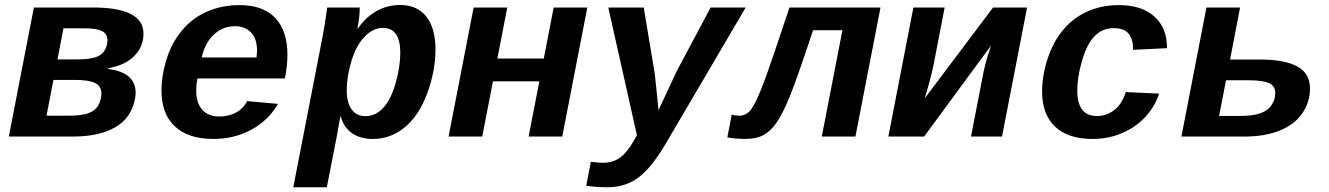

<svg xmlns="http://www.w3.org/2000/svg" viewBox="-20 -559 5441 786"><path d="M360.8 -528.3Q567.4 -528.3 567.4 -420.9Q567.4 -368.2 530 -330.1Q492.7 -292 423.3 -279.8L422.9 -276.4Q535.2 -262.7 535.2 -179.2Q535.2 -167 532.2 -152.3Q517.1 -75.7 451.4 -37.8Q385.7 0 278.8 0H16.1L118.7 -528.3ZM170.4 -85.4H261.7Q313.5 -85.4 341.6 -95.5Q369.6 -105.5 382.3 -127.7Q395 -149.9 395 -176.8Q395 -207 368.9 -219.5Q342.8 -231.9 284.7 -231.9H198.7ZM239.7 -442.9 215.3 -315.9H297.4Q344.7 -315.9 371.3 -324.7Q397.9 -333.5 408.9 -353.3Q419.9 -373 419.9 -395Q419.9 -419.9 398.4 -431.4Q377 -442.9 328.1 -442.9Z M852.5 9.8Q751.5 9.8 696.3 -41.3Q641.1 -92.3 641.1 -188Q641.1 -249.5 661.9 -316.7Q682.6 -383.8 725.6 -435.1Q768.6 -486.3 829.1 -512.2Q889.6 -538.1 960.9 -538.1Q1057.1 -538.1 1106.9 -485.4Q1156.7 -432.6 1156.7 -334.5Q1156.7 -291.5 1147 -241.7L1146.5 -237.8H788.1Q783.2 -213.4 783.2 -189.5Q783.2 -137.2 808.1 -109.6Q833 -82 877.4 -82Q915 -82 945.6 -97.9Q976.1 -113.8 991.2 -145L1118.2 -133.8Q1077.6 -64.9 1008.3 -27.6Q939 9.8 852.5 9.8ZM942.4 -451.7Q892.1 -451.7 855.7 -417.7Q819.3 -383.8 805.7 -323.7H1030.3L1032.2 -351.6Q1032.2 -401.4 1007.3 -426.5Q982.4 -451.7 942.4 -451.7Z M1452.6 -528.3V-524.4Q1452.6 -492.2 1443.4 -442.4H1445.3Q1476.6 -488.3 1521 -513.4Q1565.4 -538.6 1618.2 -538.6Q1687.5 -538.6 1725.1 -491.2Q1762.7 -443.8 1762.7 -356.9Q1762.7 -268.6 1729.2 -177.7Q1695.8 -86.9 1637.9 -38.6Q1580.1 9.8 1506.3 9.8Q1454.6 9.8 1420.7 -13.9Q1386.7 -37.6 1374.5 -83.5H1373.5L1357.9 3.4L1317.9 207.5H1180.7L1301.3 -413.1Q1307.1 -441.9 1319.8 -528.3ZM1399.4 -190.4Q1399.4 -139.2 1419.4 -111.3Q1439.5 -83.5 1475.6 -83.5Q1518.6 -83.5 1550 -118.7Q1581.5 -153.8 1600.1 -220.5Q1618.7 -287.1 1618.7 -343.3Q1618.7 -444.8 1546.9 -444.8Q1507.3 -444.8 1472.7 -408.9Q1438 -373 1418.7 -309.1Q1399.4 -245.1 1399.4 -190.4Z M2384.3 -528.3 2281.7 0H2144L2188 -226.1H1998L1954.1 0H1816.4L1918.9 -528.3H2056.6L2016.1 -319.3H2206.1L2246.6 -528.3Z M2467.3 207.5Q2415 207.5 2379.9 201.2L2398.9 103.5L2423.3 106L2447.8 107.4Q2489.3 107.4 2518.1 86.4Q2546.9 65.4 2574.2 18.1L2587.4 -5.4L2470.2 -528.3H2615.2L2658.2 -271Q2659.2 -266.6 2660.2 -258.1Q2661.1 -249.5 2662.1 -241.5Q2663.1 -233.4 2669.4 -171.6Q2675.8 -109.9 2675.8 -107.9L2684.1 -126L2751 -269L2889.2 -528.3H3032.7L2706.1 27.8Q2646.5 128.9 2593 168.2Q2539.6 207.5 2467.3 207.5Z M3344.2 0 3428.7 -435.5H3308.6Q3244.1 -240.7 3214.8 -168.2Q3185.5 -95.7 3160.4 -58.8Q3135.3 -22 3105.5 -6.1Q3075.7 9.8 3031.2 9.8Q3013.2 9.8 2990 7.8Q2966.8 5.9 2957.5 3.4L2975.6 -89.8Q2987.8 -85.4 3007.8 -85.4Q3036.1 -85.4 3055.7 -112.3Q3075.2 -139.2 3104.2 -214.8Q3133.3 -290.5 3211.9 -528.3H3584.5L3481.9 0Z M3847.2 -528.3 3802.2 -295.9Q3799.3 -277.8 3785.9 -227.5Q3772.5 -177.2 3765.1 -155.8L4045.4 -528.3H4184.6L4082 0H3955.1L4006.3 -263.7Q4017.6 -316.4 4037.1 -372.6L3763.2 0H3616.7L3719.2 -528.3Z M4452.1 9.8Q4352.5 9.8 4299.3 -40.5Q4246.1 -90.8 4246.1 -184.6Q4246.1 -249.5 4268.6 -318.6Q4291 -387.7 4332.8 -437.3Q4374.5 -486.8 4432.6 -512.5Q4490.7 -538.1 4560.5 -538.1Q4653.3 -538.1 4705.3 -491.7Q4757.3 -445.3 4757.3 -364.3V-361.8L4617.7 -355L4618.2 -364.3Q4618.2 -398.4 4600.3 -421.1Q4582.5 -443.8 4539.6 -443.8Q4492.7 -443.8 4460.9 -410.9Q4429.2 -377.9 4409.7 -311Q4390.1 -244.1 4390.1 -188Q4390.1 -84 4471.2 -84Q4510.3 -84 4541.7 -108.6Q4573.2 -133.3 4588.9 -182.1L4725.1 -175.8Q4708 -122.6 4668.5 -80.1Q4628.9 -37.6 4573 -13.9Q4517.1 9.8 4452.1 9.8Z M5136.2 -315.4Q5238.3 -315.4 5290.5 -287.1Q5342.8 -258.8 5342.8 -196.8Q5342.8 -140.6 5311 -94.7Q5279.3 -48.8 5218.5 -24.4Q5157.7 0 5075.2 0H4816.4L4918.9 -528.3H5056.6L5015.6 -315.4ZM4970.7 -84.5H5062Q5109.9 -84.5 5140.6 -95.7Q5171.4 -106.9 5186 -129.6Q5200.7 -152.3 5200.7 -178.7Q5200.7 -207 5174.6 -218.8Q5148.4 -230.5 5090.8 -230.5H4999Z"/></svg>

Font: Cousine
Style: Bold Italic
Weight: 700
Italic angle: -12°
Monospace: yes
Designer: Steve Matteson
Foundry: Ascender Corporation
Version: Version 1.20